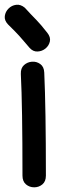

<svg xmlns="http://www.w3.org/2000/svg" viewBox="-24 -792 281 820"><path d="M72 -42Q72 -17 87 -4.5Q102 8 122 8Q142 8 157 -4.5Q172 -17 172 -42Q172 -329 165 -482Q164 -507 148 -518.5Q132 -530 112.5 -528.5Q93 -527 78.5 -514Q64 -501 65 -476Q72 -337 72 -42ZM102 -588Q117 -571 136.5 -572Q156 -573 170.5 -585Q185 -597 189 -615Q193 -633 178 -652L152 -684Q141 -697 133 -705Q125 -713 107 -732L82 -759Q64 -774 45 -771.5Q26 -769 12.5 -755.5Q-1 -742 -3.5 -723.5Q-6 -705 10 -688Q19 -679 26.5 -671.5Q34 -664 40 -658Q50 -648 58 -639Q66 -630 78 -616L102 -588Z"/></svg>

Font: Balsamiq Sans
Style: Regular
Weight: 400
Designer: Michael Angeles
Foundry: Balsamiq SRL
Version: Version 1.020; ttfautohint (v1.8.4.7-5d5b);gftools[0.9.26]